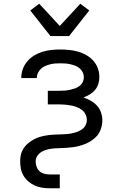

<svg xmlns="http://www.w3.org/2000/svg" viewBox="-20 -793 640 1028"><path d="M250 -600 142 -737 190 -773 300 -654 410 -773 458 -737 350 -600ZM247 215Q226 215 206 212Q186 209 167.5 201Q149 193 133 179.5Q117 166 106.5 148.5Q96 131 92 111Q88 91 88 71Q88 56 90.5 41.5Q93 27 99.5 13.5Q106 0 115.5 -11Q125 -22 137 -31Q149 -40 162 -47Q175 -54 189 -58.5Q203 -63 217.5 -66Q232 -69 246.5 -70.5Q261 -72 276 -72.5Q291 -73 305.5 -73.5Q320 -74 335 -75Q350 -76 364.5 -79Q379 -82 393 -87Q407 -92 419 -100.5Q431 -109 438 -122.5Q445 -136 445 -151Q445 -166 438 -180.5Q431 -195 418.5 -204.5Q406 -214 391.5 -219.5Q377 -225 362 -228Q347 -231 331.5 -232.5Q316 -234 300 -234H236V-307H300Q314 -307 327.5 -308Q341 -309 354.5 -312Q368 -315 381 -319.5Q394 -324 405.5 -332.5Q417 -341 423 -353.5Q429 -366 429 -380Q429 -393 423 -405.5Q417 -418 406.5 -427Q396 -436 383 -441Q370 -446 357 -449Q344 -452 330 -453Q316 -454 303 -454Q289 -454 275 -453Q261 -452 248 -448.5Q235 -445 222 -439.5Q209 -434 199 -424.5Q189 -415 183 -402Q177 -389 177 -376V-375H94V-377Q94 -401 102.5 -424Q111 -447 127 -465.5Q143 -484 164 -496.5Q185 -509 208 -516Q231 -523 255 -525.5Q279 -528 303 -528Q327 -528 351 -525.5Q375 -523 398 -516.5Q421 -510 442 -498Q463 -486 479 -468.5Q495 -451 503.5 -428Q512 -405 512 -381Q512 -362 506.5 -344Q501 -326 489 -311.5Q477 -297 461 -287.5Q445 -278 427 -271Q448 -264 466.5 -253.5Q485 -243 499.5 -227Q514 -211 521 -190.5Q528 -170 528 -148Q528 -132 524 -115.5Q520 -99 512 -84Q504 -69 491.5 -57.5Q479 -46 465 -37Q451 -28 435.5 -22Q420 -16 403.5 -11.5Q387 -7 370.5 -5Q354 -3 337 -1.5Q320 0 303.5 0Q287 0 270 1.5Q253 3 237 6.5Q221 10 206 18Q191 26 181 40Q171 54 171 71Q171 86 176 100Q181 114 192 124Q203 134 217.5 137.5Q232 141 247 141H300V215Z"/></svg>

Font: Iosevka Fixed Extended
Style: Regular
Weight: 400
Width: 7
Monospace: yes
Designer: Belleve Invis
Foundry: Belleve Invis
Version: Version 24.1.1; ttfautohint (v1.8.4)